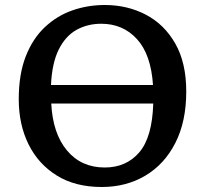

<svg xmlns="http://www.w3.org/2000/svg" viewBox="-20 -734 821 768"><path d="M387 14Q281 14 207 -32Q133 -78 94 -157Q55 -236 55 -337Q55 -437 83 -508.5Q111 -580 159.5 -625.5Q208 -671 269.5 -692.5Q331 -714 399 -714Q489 -714 563 -675.5Q637 -637 681 -560Q725 -483 725 -368Q725 -248 681.5 -162.5Q638 -77 561.5 -31.5Q485 14 387 14ZM184 -394H592Q584 -516 528 -577.5Q472 -639 385 -639Q330 -639 286 -614.5Q242 -590 215 -536Q188 -482 184 -394ZM399 -64Q485 -64 537 -124.5Q589 -185 593 -320H185Q191 -200 248 -132Q305 -64 399 -64Z"/></svg>

Font: Literata Medium
Style: Regular
Weight: 500
Designer: Latin by Veronika Burian and Jose Scaglione. Greek by Irene Vlachou. Cyrillic by Vera Evstafieva.
Foundry: TypeTogether
Version: Version 3.103; ttfautohint (v1.8.4.7-5d5b);gftools[0.9.29]